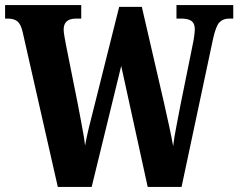

<svg xmlns="http://www.w3.org/2000/svg" viewBox="-23 -734 936 754"><path d="M66 -608Q59 -639 45.5 -650Q32 -661 8 -661H-3V-714H296V-661H276Q227 -661 227 -618Q227 -609 230 -591Q233 -573 236 -558L282 -328Q287 -304 292.5 -273Q298 -242 303.5 -213Q309 -184 311 -162Q317 -195 325.5 -230.5Q334 -266 345 -308L445 -707H534L622 -326Q633 -277 642 -235.5Q651 -194 657 -160Q661 -194 669 -234.5Q677 -275 685 -318L734 -560Q737 -573 739.5 -591.5Q742 -610 742 -619Q742 -642 729 -651.5Q716 -661 690 -661H670V-714H893V-661H877Q853 -661 839 -646.5Q825 -632 814 -583L690 0H557L453 -475L337 0H204Z"/></svg>

Font: Noto Serif Myanmar ExtraCondensed ExtraBold
Style: Regular
Weight: 800
Width: 2
Designer: Ben Mitchell and the Monotype Design Team
Foundry: Monotype Imaging Inc.
Version: Version 2.106; ttfautohint (v1.8.4.7-5d5b)